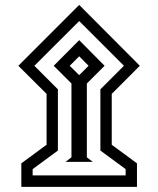

<svg xmlns="http://www.w3.org/2000/svg" viewBox="-20 -666 627 761"><path d="M52.7 -405.3 293.9 -646.5 534.2 -405.3 422.9 -293.9V-92.3L522.9 -18.6V74.7H64.5V-18.6L164.6 -92.3V-293.9ZM116.2 -405.3 209.5 -312V-69.3L109.4 4.4V29.3H478V4.4L377.9 -69.3V-312L471.2 -405.3L293.9 -582.5ZM239.7 -24.4 263.2 -42.5V-335L192.9 -405.3L293.9 -506.8L394.5 -405.3L324.2 -335V-42.5L347.7 -24.4ZM256.3 -405.3 293.9 -368.2 331.1 -405.3 293.9 -442.9Z"/></svg>

Font: Vazirmatn RD FD Medium
Style: Regular
Weight: 500
Designer: Saber Rastikerdar
Foundry: Saber Rastikerdar
Version: Version 33.003